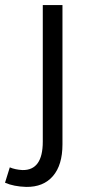

<svg xmlns="http://www.w3.org/2000/svg" viewBox="-78 -546 351 762"><path d="M-39.1 118.2Q-17.6 127.4 11.2 128.9Q91.8 130.4 91.8 16.1V-525.9H169.9V26.9Q169.9 108.9 132.1 152.8Q94.2 196.8 25.9 195.8Q-23.4 194.3 -58.1 179.2Z"/></svg>

Font: Montserrat-Arabic Light
Style: Regular
Weight: 300
Designer: Mohamed Gaber
Foundry: Kief Type Foundry
Version: Version 5.008;PS 005.008;hotconv 1.0.88;makeotf.lib2.5.64775